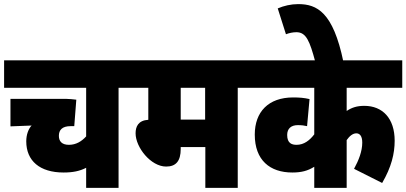

<svg xmlns="http://www.w3.org/2000/svg" viewBox="-20 -916 1981 936"><path d="M630 -488V-622H0V-488H400V-251C378 -227 351 -210 316 -210C281 -210 267 -228 267 -254C267 -282 283 -301 324 -301H342L352 -430C336 -432 316 -434 303 -434H31V-300L134 -304C119 -288 108 -260 108 -227C108 -132 174 -75 290 -75C335 -75 369 -82 400 -98V0H558V-488Z M1139 -488H1210V-622H617V-488H703V-332C654 -329 641 -299 641 -266C641 -198 715 -104 790 -104C838 -104 861 -131 861 -190V-199H981V0H1139ZM980 -488V-333H861V-488Z M1941 -488V-622H1197V-488H1512V-261C1490 -232 1462 -210 1426 -210C1403 -210 1380 -217 1380 -258C1380 -289 1399 -306 1432 -306C1450 -306 1465 -304 1477 -301L1489 -433C1463 -439 1440 -441 1409 -441C1288 -441 1222 -370 1222 -260C1222 -135 1296 -75 1405 -75C1449 -75 1480 -83 1512 -103V0H1670V-233C1684 -253 1700 -266 1717 -266C1733 -266 1746 -254 1746 -221C1746 -179 1729 -135 1706 -93L1843 -24C1888 -101 1904 -167 1904 -230C1904 -339 1845 -400 1756 -400C1721 -400 1695 -392 1670 -375V-488Z M1517 -615H1654C1604 -857 1525 -896 1434 -896C1399 -896 1364 -888 1334 -875L1374 -749C1389 -755 1408 -759 1425 -759C1473 -759 1490 -715 1517 -615Z"/></svg>

Font: Noto Sans Devanagari UI Condensed Black
Style: Regular
Weight: 900
Width: 3
Designer: Jelle Bosma - Monotype Design Team
Foundry: Monotype Imaging Inc.
Version: Version 2.004